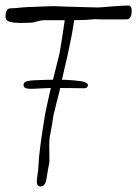

<svg xmlns="http://www.w3.org/2000/svg" viewBox="-34 -604 496 694"><path d="M112 70Q99 70 99 51Q99 43 101.5 28.5Q104 14 105 -5Q107 -59 129 -191Q133 -211 137.5 -231.5Q142 -252 147 -274L181 -410Q185 -434 190 -464Q195 -494 200 -531H126Q115 -531 102 -527Q85 -522 78 -522Q70 -522 60 -521.5Q50 -521 40 -521Q19 -521 2.5 -525Q-14 -529 -14 -544Q-14 -574 5 -574Q20 -574 45 -577Q58 -578 67.5 -578.5Q77 -579 84 -579L107 -580L132 -581Q152 -582 170 -581.5Q188 -581 205 -580L319 -577Q324 -577 337.5 -578Q351 -579 372 -581Q414 -584 430 -584Q442 -584 442 -565Q442 -534 423 -534Q364 -534 337 -534Q310 -534 315 -535Q295 -533 274.5 -532Q254 -531 234 -531Q230 -501 224 -470.5Q218 -440 211 -408Q206 -386 198 -351.5Q190 -317 180 -270Q173 -245 159 -186Q158 -176 155 -159.5Q152 -143 148 -120Q144 -105 144 -78Q144 -53 144.5 -36.5Q145 -20 144 -15Q142 -5 139.5 9Q137 23 134 42Q130 70 112 70ZM75 -283Q51 -283 51 -297Q51 -308 66 -311Q73 -313 92.5 -314Q112 -315 134.5 -315.5Q157 -316 174 -316Q205 -316 233 -313.5Q261 -311 270 -308Q284 -303 284 -296Q284 -292 280.5 -288.5Q277 -285 270 -285Q254 -285 232.5 -285.5Q211 -286 174 -286Q137 -286 114 -284.5Q91 -283 78 -283Z"/></svg>

Font: Square Peg
Style: Regular
Weight: 400
Designer: Robert E. Leuschke
Foundry: Robert E. Leuschke
Version: Version 1.010; ttfautohint (v1.8.4.7-5d5b)